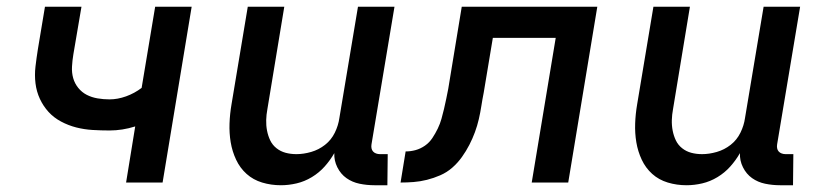

<svg xmlns="http://www.w3.org/2000/svg" viewBox="-20 -540 2440 568"><path d="M353 0 380 -166Q361 -160 342 -157Q323 -154 304 -154Q279 -154 254 -155.5Q229 -157 205.5 -163Q182 -169 160.5 -180.5Q139 -192 123.5 -209Q108 -226 98 -247.5Q88 -269 85 -293.5Q82 -318 85 -343.5Q88 -369 92 -394L113 -520H221L197 -379Q194 -361 193 -343Q192 -325 196.5 -309Q201 -293 211.5 -280Q222 -267 236.5 -259.5Q251 -252 268.5 -249Q286 -246 304 -246Q328 -246 353 -255Q378 -264 399 -280L439 -520H547L461 0Z M811 8Q782 8 755.5 0Q729 -8 709.5 -25.5Q690 -43 678.5 -67.5Q667 -92 662.5 -119Q658 -146 659 -174.5Q660 -203 665 -232L713 -520H821L771 -217Q768 -201 767.5 -185Q767 -169 770 -153.5Q773 -138 779.5 -124.5Q786 -111 798 -101.5Q810 -92 825 -88Q840 -84 857 -84Q878 -84 900.5 -90.5Q923 -97 941.5 -111.5Q960 -126 970.5 -147.5Q981 -169 984 -191L1039 -520H1147L1079 -113Q1078 -107 1079 -101.5Q1080 -96 1083.5 -92Q1087 -88 1092.5 -86Q1098 -84 1104 -84H1127L1126 8H1088Q1065 8 1043.5 3.5Q1022 -1 1005 -13Q988 -25 978 -45Q968 -65 969 -87Q957 -66 940.5 -47.5Q924 -29 902.5 -16Q881 -3 857.5 2.5Q834 8 811 8Z M1165 0 1180 -92Q1195 -92 1209.5 -96Q1224 -100 1237 -109Q1250 -118 1259 -131.5Q1268 -145 1275 -159.5Q1282 -174 1286 -188.5Q1290 -203 1293.5 -217.5Q1297 -232 1300 -247Q1303 -262 1306 -277L1346 -520H1747L1661 0H1553L1624 -428H1438L1411 -266Q1407 -246 1404 -226.5Q1401 -207 1396.5 -187.5Q1392 -168 1385 -149Q1378 -130 1368.5 -111.5Q1359 -93 1346.5 -75.5Q1334 -58 1318 -44Q1302 -30 1282.5 -21.5Q1263 -13 1243 -8Q1223 -3 1203.5 -1.5Q1184 0 1165 0Z M2011 8Q1982 8 1955.5 0Q1929 -8 1909.5 -25.5Q1890 -43 1878.5 -67.5Q1867 -92 1862.5 -119Q1858 -146 1859 -174.5Q1860 -203 1865 -232L1913 -520H2021L1971 -217Q1968 -201 1967.5 -185Q1967 -169 1970 -153.5Q1973 -138 1979.5 -124.5Q1986 -111 1998 -101.5Q2010 -92 2025 -88Q2040 -84 2057 -84Q2078 -84 2100.5 -90.5Q2123 -97 2141.5 -111.5Q2160 -126 2170.5 -147.5Q2181 -169 2184 -191L2239 -520H2347L2279 -113Q2278 -107 2279 -101.5Q2280 -96 2283.5 -92Q2287 -88 2292.5 -86Q2298 -84 2304 -84H2327L2326 8H2288Q2265 8 2243.5 3.5Q2222 -1 2205 -13Q2188 -25 2178 -45Q2168 -65 2169 -87Q2157 -66 2140.5 -47.5Q2124 -29 2102.5 -16Q2081 -3 2057.5 2.5Q2034 8 2011 8Z"/></svg>

Font: Iosevka Semibold Extended
Style: Italic
Weight: 600
Width: 7
Italic angle: -9°
Monospace: yes
Designer: Belleve Invis
Foundry: Belleve Invis
Version: Version 32.5.0; ttfautohint (v1.8.4)